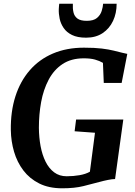

<svg xmlns="http://www.w3.org/2000/svg" viewBox="-20 -1009 731 1037"><path d="M316 8Q244 8 192 -18Q140 -44 106.2 -88.5Q72.5 -133 56 -189.2Q39.5 -245.5 38.5 -306Q37 -406.5 63.2 -488.5Q89.5 -570.5 140.8 -629.5Q192 -688.5 266 -720Q340 -751.5 433.5 -751.5Q491.5 -751.5 529.8 -746.8Q568 -742 594.2 -735.5Q620.5 -729 640.5 -724Q647.5 -722.5 654 -721Q660.5 -719.5 667.5 -718L637 -561H540.5L536 -669.5Q517.5 -680.5 493.2 -687.2Q469 -694 432.5 -694Q364.5 -694 317.8 -663Q271 -632 242.8 -578.5Q214.5 -525 202.2 -458Q190 -391 190 -319Q190.5 -266.5 199.2 -219.5Q208 -172.5 226.2 -135.8Q244.5 -99 272.8 -78Q301 -57 340 -57Q376.5 -57 409.5 -62.8Q442.5 -68.5 465.5 -81.5L493 -292L383 -300L391 -363.5H646L601.5 -42Q586.5 -42 563 -37.2Q539.5 -32.5 518 -26.5Q477.5 -15.5 430.2 -3.8Q383 8 316 8ZM445 -805.5Q398.5 -805.5 369 -820Q339.5 -834.5 323.8 -857.8Q308 -881 302.2 -908Q296.5 -935 297.5 -960Q298 -967.5 298.5 -974.8Q299 -982 300 -989H373.5Q372 -963.5 376.8 -942.5Q381.5 -921.5 398 -909Q414.5 -896.5 448.5 -896.5Q485.5 -896.5 504 -912.2Q522.5 -928 529.2 -949.8Q536 -971.5 537 -989H610Q610 -937.5 590.5 -896Q571 -854.5 534.2 -830Q497.5 -805.5 445 -805.5Z"/></svg>

Font: Merriweather 20pt
Style: Bold Italic
Weight: 700
Italic angle: -7.8°
Version: Version 2.101